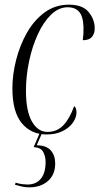

<svg xmlns="http://www.w3.org/2000/svg" viewBox="-20 -565 425 821"><path d="M179 10Q113 10 73 -38.5Q33 -87 33 -187Q33 -246 49 -309Q65 -372 95.5 -425.5Q126 -479 171 -512Q216 -545 275 -545Q333 -545 359 -513.5Q385 -482 385 -444Q385 -421 373 -407Q361 -393 334 -393Q338 -423 337 -451Q335 -497 317.5 -515.5Q300 -534 270 -534Q231 -534 198.5 -502.5Q166 -471 142 -419Q118 -367 104.5 -303.5Q91 -240 91 -177Q91 -90 116.5 -45.5Q142 -1 183 -1Q224 -1 251 -29.5Q278 -58 297 -111Q301 -109 304 -102.5Q307 -96 307 -84Q307 -63 292 -41Q277 -19 248 -4.5Q219 10 179 10ZM106 236Q89 236 75 233Q61 230 44 225L47 216Q62 221 75.5 222.5Q89 224 98 224Q134 224 154.5 199.5Q175 175 175 128Q175 104 165 85Q155 66 124 64L152 -1H162L137 56Q179 57 197.5 78.5Q216 100 216 134Q216 182 185 209Q154 236 106 236Z"/></svg>

Font: Noto Serif Display ExtraCondensed Light
Style: Italic
Weight: 300
Width: 2
Italic angle: -12°
Designer: Monotype Design Team
Foundry: Monotype Imaging Inc.
Version: Version 2.009